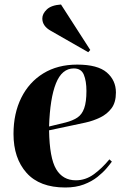

<svg xmlns="http://www.w3.org/2000/svg" viewBox="-20 -819 568 853"><path d="M323 -532Q414 -532 454.5 -497Q495 -462 495 -408Q495 -364 475.5 -338Q456 -312 425 -297Q394 -282 360 -274.5Q326 -267 297 -261L198 -240Q200 -117 229.5 -67.5Q259 -18 317 -18Q360 -18 396.5 -44.5Q433 -71 466 -111L477 -101Q470 -91 454 -72Q438 -53 413 -33Q388 -13 352.5 0.5Q317 14 270 14Q156 14 98 -51Q40 -116 40 -224Q40 -315 74.5 -384.5Q109 -454 172.5 -493Q236 -532 323 -532ZM364 -415Q364 -459 352.5 -487Q341 -515 308 -515Q255 -515 228.5 -448.5Q202 -382 198 -257L272 -275Q303 -283 323.5 -296.5Q344 -310 354 -338Q364 -366 364 -415ZM381 -597 372 -587 206 -682Q168 -703 168 -737Q168 -758 188 -777Q208 -796 251 -799Z"/></svg>

Font: Literata 72pt
Style: Bold Italic
Weight: 700
Italic angle: -2°
Designer: Latin by Veronika Burian and Jose Scaglione. Greek by Irene Vlachou. Cyrillic by Vera Evstafieva
Foundry: TypeTogether
Version: Version 3.002